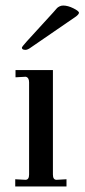

<svg xmlns="http://www.w3.org/2000/svg" viewBox="-20 -673 305 693"><path d="M265 -627Q265 -622 255 -614L92 -502Q80 -493 72 -493Q59 -493 59 -501Q59 -504 77 -524L172 -628Q183 -641 186 -644Q189 -647 195 -650Q201 -653 208 -653Q225 -653 245 -643Q265 -633 265 -627ZM171 -420V-43Q171 -24 184 -24L220 -26V0H35V-26L72 -24Q85 -24 85 -43V-376Q85 -393 73 -396L36 -394V-420Z"/></svg>

Font: Unna
Style: Regular
Weight: 400
Designer: Jorge de Buen U.
Foundry: Omnibus-Type
Version: Version 2.006;PS 002.006;hotconv 1.0.70;makeotf.lib2.5.58329